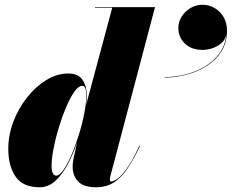

<svg xmlns="http://www.w3.org/2000/svg" viewBox="-20 -780 978 810"><path d="M732.4 -662.3Q732.4 -687.5 746.4 -709.9Q760.4 -732.3 783.6 -746.1Q806.8 -759.9 834 -759.9Q861.6 -759.9 885.2 -746.3Q908.8 -732.7 923.2 -708.1Q937.6 -683.5 937.6 -650.3Q937.6 -600.7 914.4 -563.7Q891.2 -526.7 852.6 -502.1Q814 -477.5 767.4 -465.1Q720.8 -452.7 674.4 -452.7V-454.7Q718.8 -454.7 762.8 -465.9Q806.8 -477.1 844 -499.3Q881.2 -521.5 905.6 -554.7Q930 -587.9 934.4 -631.9Q928.8 -610.3 912.2 -596.5Q895.6 -582.7 874.6 -576.1Q853.6 -569.5 834.4 -569.5Q787.6 -569.5 760 -596.3Q732.4 -623.1 732.4 -662.3ZM346.5 -375.5Q346.5 -361.5 343 -336L453.5 -747.5H381V-750H634L445.5 -36.5Q443.5 -29 443.5 -22Q443.5 -14 450 -14Q455 -14 470.5 -22.5Q486 -31 510.5 -62.8Q535 -94.5 568 -165L571 -164.5Q545.5 -111.5 520 -72.2Q494.5 -33 462.2 -11.5Q430 10 384.5 10Q333 10 309.8 -14.2Q286.5 -38.5 286.5 -76Q286.5 -87 287.8 -95.2Q289 -103.5 290 -110L305 -178Q288.5 -130.5 265.8 -87.2Q243 -44 213.5 -17Q184 10 147.5 10Q76.5 10 45.8 -34.8Q15 -79.5 15 -152.5Q15 -210 36.2 -266.2Q57.5 -322.5 93.8 -368.5Q130 -414.5 175.2 -442.2Q220.5 -470 268.5 -470Q310.5 -470 328.5 -442.5Q346.5 -415 346.5 -375.5ZM344 -378.5Q344 -418 326.5 -418Q311.5 -418 294 -393.5Q276.5 -369 259.5 -329.2Q242.5 -289.5 228.5 -243.5Q214.5 -197.5 206 -154Q197.5 -110.5 197.5 -79Q197.5 -62 202.2 -50.5Q207 -39 217.5 -39Q231 -39 247.5 -62.8Q264 -86.5 281 -125.2Q298 -164 312.2 -209.8Q326.5 -255.5 335.2 -300Q344 -344.5 344 -378.5Z"/></svg>

Font: Bodoni* 72pt Fatface
Style: Italic
Weight: 900
Italic angle: -13°
Version: Version 2.3